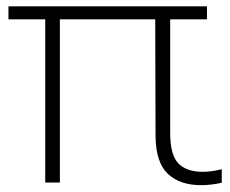

<svg xmlns="http://www.w3.org/2000/svg" viewBox="-20 -560 706 590"><path d="M119 1V-500.5H6V-540.5H616V-500.5H503V-151Q503 -84 528 -58Q553 -32 603.5 -32Q629 -32 661.5 -40V1.5Q647.5 5 630.2 7Q613 9 598 9Q532.5 9 495.5 -26Q458.5 -61 458 -143L457 -500.5H164V1Z"/></svg>

Font: Encode Sans Semi Expanded ExtraLight
Style: Regular
Weight: 200
Width: 6
Designer: Multiple Designers
Foundry: Impallari Type
Version: Version 3.000; ttfautohint (v1.8.3) -l 8 -r 50 -G 200 -x 14 